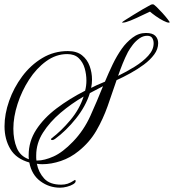

<svg xmlns="http://www.w3.org/2000/svg" viewBox="-20 -709 808 891"><path d="M259 162Q208 162 167.5 132Q127 102 116 45Q55 28 28 -17.5Q1 -63 1 -123Q1 -180 22.5 -241Q44 -302 83 -354.5Q122 -407 176 -439.5Q230 -472 295 -472Q336 -472 360.5 -452.5Q385 -433 396 -402.5Q407 -372 407 -340Q407 -330 406 -320.5Q405 -311 403 -301Q415 -307 427.5 -313Q440 -319 453 -324L467 -330Q484 -371 503 -410.5Q522 -450 546 -484Q566 -512 594.5 -534Q623 -556 657 -556Q688 -556 701 -542.5Q714 -529 714 -509Q714 -481 695.5 -456Q677 -431 648 -409.5Q619 -388 585.5 -369.5Q552 -351 521 -337Q501 -277 479.5 -216.5Q458 -156 427 -102.5Q396 -49 345 -8Q307 23 262.5 38Q218 53 177 53Q170 53 163.5 52.5Q157 52 151 51Q159 91 185 119.5Q211 148 264 148Q280 148 294 143.5Q308 139 326 127Q326 127 326.5 126.5Q327 126 328 126Q331 126 331 132Q331 139 319.5 146Q308 153 291 157.5Q274 162 259 162ZM528 -357Q567 -376 605 -399.5Q643 -423 668 -450.5Q693 -478 693 -508Q693 -522 686.5 -532.5Q680 -543 663 -543Q644 -543 626.5 -530.5Q609 -518 596 -501Q583 -484 574 -468Q561 -443 549.5 -414.5Q538 -386 528 -357ZM114 30Q113 25 113 20Q113 15 113 11Q113 -53 148 -107Q183 -161 242.5 -206Q302 -251 375 -288Q381 -311 381 -335Q381 -364 373 -392Q365 -420 345.5 -439Q326 -458 292 -458Q240 -458 194.5 -425Q149 -392 115 -339.5Q81 -287 61.5 -226.5Q42 -166 42 -112Q42 -61 58 -22.5Q74 16 114 30ZM149 36H153Q186 36 228.5 17Q271 -2 319 -52Q369 -104 399.5 -171.5Q430 -239 458 -309L397 -277Q378 -216 332.5 -159Q287 -102 235 -64Q228 -59 222 -59Q217 -59 217 -62Q217 -65 219 -67Q263 -100 306 -151Q349 -202 368 -261Q311 -228 261 -185.5Q211 -143 179.5 -93.5Q148 -44 148 12Q148 18 148 24Q148 30 149 36ZM550 -604Q545 -604 547 -606Q547 -607 562.5 -617Q578 -627 600 -640.5Q622 -654 644 -667Q666 -680 680 -687Q684 -689 690 -689Q694 -689 706.5 -677Q719 -665 733.5 -649Q748 -633 758 -620Q768 -607 768 -606Q766 -604 763 -604Q755 -604 737.5 -613Q720 -622 702.5 -634.5Q685 -647 676 -655Q662 -649 636.5 -636.5Q611 -624 586.5 -614Q562 -604 550 -604Z"/></svg>

Font: Luxurious Script
Style: Regular
Weight: 400
Designer: Robert E. Leuschke
Foundry: Robert E. Leuschke
Version: Version 1.010; ttfautohint (v1.8.3)